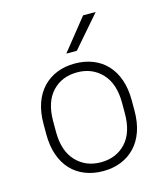

<svg xmlns="http://www.w3.org/2000/svg" viewBox="-108 -793 766 883"><g transform="rotate(-15 275.0 -352.0)"><path d="M275 6Q228 6 189 -9.5Q150 -25 122.5 -54.5Q95 -84 80 -127Q65 -170 65 -225V-275Q65 -330 80 -373Q95 -416 123 -445.5Q151 -475 189.5 -490.5Q228 -506 275 -506Q322 -506 361 -490.5Q400 -475 427.5 -445.5Q455 -416 470 -373Q485 -330 485 -275V-225Q485 -170 470 -127Q455 -84 427 -54.5Q399 -25 360.5 -9.5Q322 6 275 6ZM275 -36Q348 -36 393.5 -84.5Q439 -133 439 -225V-275Q439 -366 393 -415Q347 -464 275 -464Q202 -464 156.5 -415.5Q111 -367 111 -275V-225Q111 -134 157 -85Q203 -36 275 -36ZM370 -710H430L300 -560H250Z"/></g></svg>

Font: PT Root UI Web Light
Style: Regular
Weight: 300
Designer: Vitaly Kuzmin
Foundry: ParaType Ltd.
Version: Version 1.000W